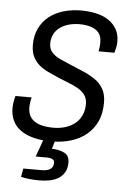

<svg xmlns="http://www.w3.org/2000/svg" viewBox="-52 -577 540 794"><g transform="rotate(5 218.0 -180.5)"><path d="M177 12Q134 12 102 3.5Q70 -5 48.5 -20.5Q27 -36 16 -59Q5 -82 5 -110Q5 -122 7 -136Q9 -150 13 -162H80Q77 -151 75.5 -140Q74 -129 74 -120Q74 -94 86.5 -77.5Q99 -61 122.5 -53Q146 -45 180 -45Q208 -45 231 -52.5Q254 -60 270.5 -73.5Q287 -87 296.5 -107.5Q306 -128 306 -155Q306 -176 295.5 -191Q285 -206 267 -216.5Q249 -227 226.5 -235.5Q204 -244 181 -254Q160 -263 139 -273Q118 -283 102 -296.5Q86 -310 76 -330Q66 -350 66 -379Q66 -418 80.5 -448Q95 -478 120.5 -498Q146 -518 180 -528Q214 -538 253 -538Q288 -538 317.5 -531Q347 -524 368 -509.5Q389 -495 401 -473.5Q413 -452 413 -423Q413 -411 410.5 -399Q408 -387 405 -376H339Q342 -391 342.5 -399Q343 -407 343 -413Q343 -439 331 -453.5Q319 -468 298 -474.5Q277 -481 251 -481Q227 -481 206 -475Q185 -469 169.5 -457.5Q154 -446 145.5 -429Q137 -412 137 -391Q137 -368 150.5 -353.5Q164 -339 185 -329.5Q206 -320 230 -310Q256 -299 282 -288Q308 -277 330.5 -262Q353 -247 366.5 -224Q380 -201 380 -166Q380 -122 365 -89Q350 -56 323 -33.5Q296 -11 259 0.5Q222 12 177 12ZM142 177Q121 177 100.5 175Q80 173 65 169L71 134H147Q172 134 184 125Q196 116 196 99Q196 89 187.5 84.5Q179 80 162 80H118L151 -12H198L182 42Q212 43 233.5 53.5Q255 64 255 93Q255 118 245 134.5Q235 151 218.5 160.5Q202 170 182 173.5Q162 177 142 177Z"/></g></svg>

Font: Archivo SemiCondensed Light
Style: Italic
Weight: 300
Width: 4
Italic angle: -10°
Designer: Hector Gatti
Foundry: Omnibus-Type
Version: Version 2.001